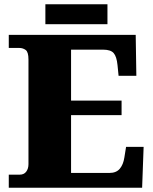

<svg xmlns="http://www.w3.org/2000/svg" viewBox="-20 -877 715 897"><path d="M21 0V-61H72Q92 -61 102.5 -75Q113 -89 113 -110V-599Q113 -634 100 -643.5Q87 -653 70 -653H21V-714H614L617 -523H534L529 -573Q525 -613 511 -629Q497 -645 462 -645H312V-407H548V-339H312V-69H491Q523 -69 539.5 -88.5Q556 -108 561 -141L569 -191H651L644 0ZM192 -764V-857H482V-764Z"/></svg>

Font: Noto Serif Black
Style: Regular
Weight: 900
Designer: Monotype Design Team
Foundry: Monotype Imaging Inc.
Version: Version 2.014; ttfautohint (v1.8.4.7-5d5b)